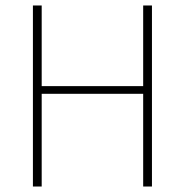

<svg xmlns="http://www.w3.org/2000/svg" viewBox="-20 -680 674 700"><path d="M100 0V-660H132V-366H502V-660H534V0H502V-338H132V0Z"/></svg>

Font: Source Sans 3 ExtraLight ExtraLight
Style: Regular
Weight: 250
Version: Version 3.052;hotconv 1.1.0;makeotfexe 2.6.0